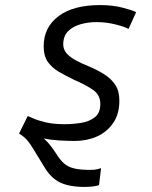

<svg xmlns="http://www.w3.org/2000/svg" viewBox="-20 -551 600 756"><path d="M313 185Q252 185 215.5 167Q179 149 153 104Q127 62 113 38.5Q99 15 87 1Q75 -13 55 -25L89 -94Q93 -93 110.5 -85Q128 -77 159 -69.5Q190 -62 234 -62Q266 -62 298.5 -67Q331 -72 353 -89Q375 -106 375 -141Q375 -176 348.5 -195.5Q322 -215 269 -238Q238 -253 211.5 -268.5Q185 -284 168.5 -307Q152 -330 152 -369Q152 -443 210 -487Q268 -531 374 -531Q424 -531 464 -520.5Q504 -510 516 -503L486 -437Q473 -445 436 -454.5Q399 -464 360 -464Q327 -464 297 -455.5Q267 -447 248 -428Q229 -409 229 -376Q229 -357 241.5 -342Q254 -327 276.5 -314.5Q299 -302 329 -290Q365 -275 392 -257.5Q419 -240 434.5 -216Q450 -192 450 -154Q450 -102 425.5 -66.5Q401 -31 361.5 -13.5Q322 4 275 4Q248 4 213.5 2Q179 0 152 -6Q166 6 177 20Q188 34 202 55Q216 78 231.5 92Q247 106 271.5 112Q296 118 335 118Q354 118 364 115Q374 112 378 111L370 177Q364 181 347.5 183Q331 185 313 185Z"/></svg>

Font: Ubuntu Sans Mono
Style: Italic
Weight: 400
Italic angle: -13.5°
Monospace: yes
Designer: Dalton Maag Ltd
Foundry: Dalton Maag Ltd
Version: Version 1.006